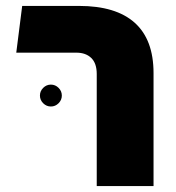

<svg xmlns="http://www.w3.org/2000/svg" viewBox="-20 -629 594 649"><path d="M307 0V-379Q307 -415 288.5 -433Q270 -451 238 -451H35L55 -609H247Q372 -609 435.5 -552Q499 -495 499 -382V0ZM152 -269Q137 -269 126 -280Q115 -291 115 -306Q115 -321 126 -332Q137 -343 152 -343Q167 -343 178 -332Q189 -321 189 -306Q189 -291 178 -280Q167 -269 152 -269Z"/></svg>

Font: Noto Sans Hebrew Thin Black
Style: Regular
Weight: 900
Version: Version 3.001